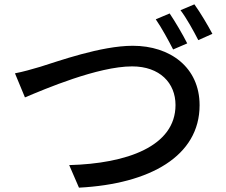

<svg xmlns="http://www.w3.org/2000/svg" viewBox="-20 -855 1040 885"><path d="M49 -517 95 -406C185 -444 431 -549 589 -549C717 -549 789 -472 789 -371C789 -180 564 -101 299 -94L344 10C672 -7 900 -136 900 -370C900 -545 764 -644 592 -644C445 -644 246 -572 165 -547C128 -536 86 -524 49 -517ZM762 -793 698 -766C725 -727 757 -668 778 -627L843 -655C823 -695 787 -756 762 -793ZM876 -835 812 -808C840 -771 872 -713 894 -670L959 -699C940 -735 903 -798 876 -835Z"/></svg>

Font: Noto Sans CJK TC Medium
Style: Regular
Weight: 500
Designer: Ryoko NISHIZUKA 西塚涼子 (kana, bopomofo & ideographs); Paul D. Hunt (Latin, Greek & Cyrillic); Sandoll Communications 산돌커뮤니
Foundry: Adobe
Version: Version 2.004;hotconv 1.0.118;makeotfexe 2.5.65603